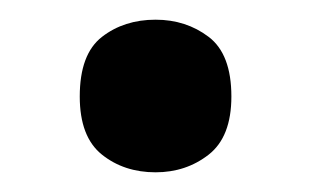

<svg xmlns="http://www.w3.org/2000/svg" viewBox="-20 -162 316 195"><path d="M61 -64Q61 -107 83.5 -124.5Q106 -142 138 -142Q169 -142 192 -124.5Q215 -107 215 -64Q215 -23 192 -5Q169 13 138 13Q106 13 83.5 -5Q61 -23 61 -64Z"/></svg>

Font: Noto Sans Lao UI SemBd
Style: Regular
Weight: 600
Designer: Monotype Design Team
Foundry: Monotype Imaging Inc.
Version: Version 2.000; ttfautohint (v1.8.4.7-5d5b)